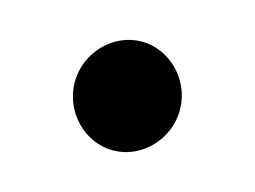

<svg xmlns="http://www.w3.org/2000/svg" viewBox="-42 -489 398 300"><g transform="rotate(15 157.0 -339.0)"><path d="M72 -339C72 -291 111 -251 157 -251C203 -251 242 -291 242 -339C242 -387 203 -427 157 -427C111 -427 72 -387 72 -339Z"/></g></svg>

Font: Hussar Print
Style: Bold
Weight: 700
Foundry: Cannot Into Space Fonts
Version: Version 2.00